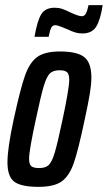

<svg xmlns="http://www.w3.org/2000/svg" viewBox="-20 -718 419 746"><path d="M9 -87Q9 -142 33 -253Q59 -373 77 -424Q95 -475 124.5 -496.5Q154 -518 213 -518Q280 -518 307.5 -496Q335 -474 335 -417Q335 -391 329 -354Q323 -317 309 -253Q284 -134 266.5 -84Q249 -34 219.5 -13Q190 8 130 8Q62 8 35.5 -12Q9 -32 9 -87ZM223 -253Q235 -309 242 -350Q249 -391 249 -408Q249 -430 240.5 -437.5Q232 -445 212 -445Q186 -445 173.5 -432.5Q161 -420 150 -383.5Q139 -347 119 -253Q107 -198 100 -158Q93 -118 93 -101Q93 -79 102 -72Q111 -65 132 -65Q157 -65 169.5 -77Q182 -89 193 -126Q204 -163 223 -253ZM193 -688Q208 -688 221.5 -683.5Q235 -679 255 -669Q285 -655 298 -655Q308 -655 313.5 -665Q319 -675 324 -698H379Q370 -640 353.5 -614Q337 -588 300 -588Q285 -588 272 -592Q259 -596 240 -605Q234 -607 219 -613.5Q204 -620 194 -620Q184 -620 179 -610Q174 -600 169 -575H114Q125 -638 140.5 -663Q156 -688 193 -688Z"/></svg>

Font: Saira Ultra Condensed SemiBold
Style: Italic
Weight: 600
Width: 1
Italic angle: -12°
Designer: Hector Gatti with collaboration of the Omnibus-Type team
Foundry: Omnibus-Type
Version: Version 1.001; ttfautohint (v1.8)